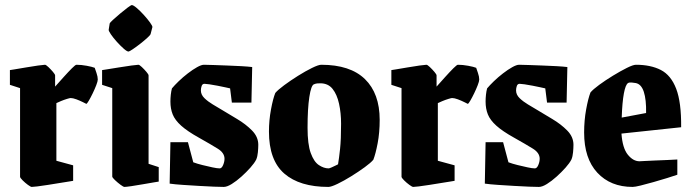

<svg xmlns="http://www.w3.org/2000/svg" viewBox="-20 -725 2724 756"><path d="M105 11Q101 11 90 3Q79 -5 69 -15Q59 -25 59 -29V-378L19 -391V-449Q19 -449 38 -452Q57 -455 82.5 -459.5Q108 -464 130 -467Q152 -470 157 -470Q161 -470 170.5 -461Q180 -452 188.5 -442Q197 -432 197 -428V-384Q213 -402 231 -422Q249 -442 263 -456Q277 -470 281 -470Q300 -470 321.5 -466Q343 -462 353 -458Q355 -452 360 -437.5Q365 -423 365 -412Q365 -405 359 -389.5Q353 -374 345 -357.5Q337 -341 330 -329Q323 -317 320 -316Q318 -317 306 -323Q294 -329 280.5 -334Q267 -339 258 -339Q255 -339 243.5 -335.5Q232 -332 220 -327Q208 -322 202 -319V-92L268 -74V-13Q268 -13 253 -10.5Q238 -8 215.5 -4.5Q193 -1 169 3Q145 7 127 9Q109 11 105 11Z M412 -633Q413 -636 425 -647Q437 -658 453 -671.5Q469 -685 482.5 -695Q496 -705 499 -705Q505 -705 518.5 -693.5Q532 -682 546.5 -666Q561 -650 571 -636Q581 -622 580 -618L573 -591Q572 -587 560 -576Q548 -565 532 -552.5Q516 -540 502.5 -531Q489 -522 486 -522Q480 -522 467 -533.5Q454 -545 440 -560.5Q426 -576 416.5 -590Q407 -604 408 -608ZM470 11Q466 11 454.5 2.5Q443 -6 432.5 -16Q422 -26 422 -30V-378L382 -391V-449Q382 -449 401.5 -452Q421 -455 448 -459.5Q475 -464 497.5 -467Q520 -470 525 -470Q529 -470 538.5 -461Q548 -452 556.5 -442Q565 -432 565 -428V-80L605 -67V-10Q605 -10 586.5 -7Q568 -4 543 0.5Q518 5 497 8Q476 11 470 11Z M861 11Q849 11 822.5 10Q796 9 763.5 7Q731 5 700 3Q669 1 648 -2L651 -165H720L741 -86Q757 -80 777.5 -75Q798 -70 816.5 -66Q835 -62 845 -62Q853 -62 858.5 -75Q864 -88 864 -100Q864 -123 837.5 -139.5Q811 -156 763 -183Q718 -208 693.5 -230Q669 -252 660 -274.5Q651 -297 651 -325Q651 -338 652.5 -352Q654 -366 657 -377Q667 -389 683.5 -405Q700 -421 719.5 -436Q739 -451 756 -460.5Q773 -470 783 -470Q796 -470 821 -469Q846 -468 875 -467Q904 -466 930.5 -464.5Q957 -463 973 -461L970 -321H893L886 -377Q882 -378 868 -381Q854 -384 836.5 -387.5Q819 -391 804.5 -393Q790 -395 785 -395Q777 -395 774 -386.5Q771 -378 771 -369Q771 -352 785 -338.5Q799 -325 817.5 -314Q836 -303 851 -294Q879 -277 913.5 -256.5Q948 -236 972.5 -211Q997 -186 997 -155Q997 -143 995.5 -126Q994 -109 989 -97Q982 -83 966 -65Q950 -47 930.5 -29.5Q911 -12 892.5 -0.5Q874 11 861 11Z M1273 11Q1160 11 1099.5 -41.5Q1039 -94 1039 -207Q1039 -251 1047 -294Q1055 -337 1064 -359Q1074 -371 1099 -389.5Q1124 -408 1153.5 -426.5Q1183 -445 1208.5 -457.5Q1234 -470 1245 -470Q1359 -470 1417 -413.5Q1475 -357 1475 -253Q1475 -203 1467 -161Q1459 -119 1450 -96Q1440 -84 1416 -66.5Q1392 -49 1363 -31Q1334 -13 1309 -1Q1284 11 1273 11ZM1274 -62Q1277 -62 1286 -66Q1295 -70 1303 -74Q1311 -78 1311 -78Q1315 -101 1319 -138.5Q1323 -176 1323 -238Q1323 -280 1315 -316.5Q1307 -353 1289.5 -375Q1272 -397 1241 -397Q1235 -397 1229 -396.5Q1223 -396 1216 -393Q1205 -389 1198 -343Q1191 -297 1191 -222Q1191 -157 1203.5 -122.5Q1216 -88 1235.5 -75Q1255 -62 1274 -62Z M1607 11Q1603 11 1592 3Q1581 -5 1571 -15Q1561 -25 1561 -29V-378L1521 -391V-449Q1521 -449 1540 -452Q1559 -455 1584.5 -459.5Q1610 -464 1632 -467Q1654 -470 1659 -470Q1663 -470 1672.5 -461Q1682 -452 1690.5 -442Q1699 -432 1699 -428V-384Q1715 -402 1733 -422Q1751 -442 1765 -456Q1779 -470 1783 -470Q1802 -470 1823.5 -466Q1845 -462 1855 -458Q1857 -452 1862 -437.5Q1867 -423 1867 -412Q1867 -405 1861 -389.5Q1855 -374 1847 -357.5Q1839 -341 1832 -329Q1825 -317 1822 -316Q1820 -317 1808 -323Q1796 -329 1782.5 -334Q1769 -339 1760 -339Q1757 -339 1745.5 -335.5Q1734 -332 1722 -327Q1710 -322 1704 -319V-92L1770 -74V-13Q1770 -13 1755 -10.5Q1740 -8 1717.5 -4.5Q1695 -1 1671 3Q1647 7 1629 9Q1611 11 1607 11Z M2102 11Q2090 11 2063.5 10Q2037 9 2004.5 7Q1972 5 1941 3Q1910 1 1889 -2L1892 -165H1961L1982 -86Q1998 -80 2018.5 -75Q2039 -70 2057.5 -66Q2076 -62 2086 -62Q2094 -62 2099.5 -75Q2105 -88 2105 -100Q2105 -123 2078.5 -139.5Q2052 -156 2004 -183Q1959 -208 1934.5 -230Q1910 -252 1901 -274.5Q1892 -297 1892 -325Q1892 -338 1893.5 -352Q1895 -366 1898 -377Q1908 -389 1924.5 -405Q1941 -421 1960.5 -436Q1980 -451 1997 -460.5Q2014 -470 2024 -470Q2037 -470 2062 -469Q2087 -468 2116 -467Q2145 -466 2171.5 -464.5Q2198 -463 2214 -461L2211 -321H2134L2127 -377Q2123 -378 2109 -381Q2095 -384 2077.5 -387.5Q2060 -391 2045.5 -393Q2031 -395 2026 -395Q2018 -395 2015 -386.5Q2012 -378 2012 -369Q2012 -352 2026 -338.5Q2040 -325 2058.5 -314Q2077 -303 2092 -294Q2120 -277 2154.5 -256.5Q2189 -236 2213.5 -211Q2238 -186 2238 -155Q2238 -143 2236.5 -126Q2235 -109 2230 -97Q2223 -83 2207 -65Q2191 -47 2171.5 -29.5Q2152 -12 2133.5 -0.5Q2115 11 2102 11Z M2647 -37Q2633 -32 2607 -24Q2581 -16 2553 -8Q2525 0 2502.5 5.5Q2480 11 2471 11Q2384 11 2332 -45Q2280 -101 2280 -203Q2280 -251 2288 -294.5Q2296 -338 2305 -361Q2315 -373 2339.5 -391Q2364 -409 2393.5 -427Q2423 -445 2448 -457.5Q2473 -470 2484 -470Q2542 -470 2582 -449.5Q2622 -429 2642.5 -375.5Q2663 -322 2662 -224L2427 -199Q2431 -142 2452 -116Q2473 -90 2498 -90Q2499 -90 2516.5 -91Q2534 -92 2559 -93Q2584 -94 2608 -95Q2632 -96 2647 -97ZM2453 -398Q2443 -392 2436.5 -357Q2430 -322 2428 -262L2524 -280Q2525 -333 2515 -363.5Q2505 -394 2483 -398Q2478 -399 2468 -400Q2458 -401 2453 -398Z"/></svg>

Font: Grenze Gotisch ExtraBold
Style: Regular
Weight: 800
Designer: Renata Polastri
Foundry: Omnibus-Type
Version: Version 1.001